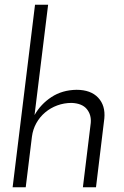

<svg xmlns="http://www.w3.org/2000/svg" viewBox="-20 -786 520 806"><path d="M127 -766H182L125 -303Q151 -349 196 -378.5Q241 -408 301 -409Q361 -409 392 -376Q423 -343 418 -289L383 0H328L361 -270Q364 -304 344.5 -328Q325 -352 281 -354Q249 -354 220.5 -343.5Q192 -333 169.5 -314Q147 -295 132.5 -269Q118 -243 114 -212L88 0H33Z"/></svg>

Font: Josefin Sans
Style: Italic
Weight: 400
Italic angle: -7.5°
Designer: Santiago Orozco
Foundry: Typemade